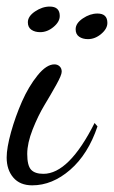

<svg xmlns="http://www.w3.org/2000/svg" viewBox="-43 -533 344 579"><path d="M121.1 -338.9Q130.4 -338.9 136.7 -333Q143.1 -327.1 143.1 -316.9Q143.1 -306.6 126.7 -277.3Q110.4 -248 91.1 -216.1Q71.8 -184.1 55.4 -142.6Q39.1 -101.1 39.1 -68.8Q39.1 -34.2 50.5 -21.5Q62 -8.8 87.9 -8.8Q165 -8.8 242.2 -162.1L251 -151.9Q222.7 -67.9 168.7 -21Q114.7 25.9 54.2 25.9Q17.1 25.9 -2.9 2.4Q-22.9 -21 -22.9 -58.1Q-22.9 -86.9 -9.8 -134.3Q3.4 -181.6 23.4 -227.1Q43.5 -272.5 70.3 -305.7Q97.2 -338.9 121.1 -338.9ZM78.1 -436Q62 -436 51.5 -443.4Q41 -450.7 41 -465.8Q41 -483.9 62.7 -498.5Q84.5 -513.2 106.9 -513.2Q137.2 -513.2 137.2 -484.9Q137.2 -467.3 118.4 -451.7Q99.6 -436 78.1 -436ZM222.2 -415Q206.1 -415 195.6 -422.4Q185.1 -429.7 185.1 -444.8Q185.1 -462.9 206.8 -477.5Q228.5 -492.2 251 -492.2Q280.8 -492.2 280.8 -463.9Q280.8 -446.3 262.2 -430.7Q243.7 -415 222.2 -415Z"/></svg>

Font: Dancing Script OT
Style: Regular
Weight: 400
Foundry: Pablo Impallari. www.impallari.com
Version: Version 1.000